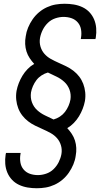

<svg xmlns="http://www.w3.org/2000/svg" viewBox="-20 -851 540 1022"><path d="M176 151Q151 151 127 147Q103 143 81.5 133Q60 123 44 106Q28 89 19 67.5Q10 46 8 21.5Q6 -3 10 -28L12 -37H90L89 -31Q85 -9 88.5 13Q92 35 105.5 51Q119 67 139 74Q159 81 182 81Q203 81 225.5 73.5Q248 66 265 49.5Q282 33 292.5 12Q303 -9 307 -31Q311 -55 304.5 -77Q298 -99 283.5 -115.5Q269 -132 249 -143Q229 -154 208.5 -163Q188 -172 167.5 -182Q147 -192 129.5 -205.5Q112 -219 98.5 -236.5Q85 -254 77 -275Q69 -296 66.5 -319.5Q64 -343 68 -367Q72 -388 80 -408.5Q88 -429 99.5 -448Q111 -467 127 -483.5Q143 -500 162 -511Q149 -525 138 -541.5Q127 -558 121 -577Q115 -596 114 -616.5Q113 -637 117 -658Q120 -681 129.5 -704Q139 -727 153.5 -748Q168 -769 187.5 -785.5Q207 -802 230 -812.5Q253 -823 276.5 -827Q300 -831 324 -831Q349 -831 373 -827Q397 -823 418.5 -813Q440 -803 456 -786Q472 -769 481 -747.5Q490 -726 492 -701.5Q494 -677 490 -652L488 -643H410L411 -649Q415 -671 411.5 -693Q408 -715 394.5 -731Q381 -747 361 -754Q341 -761 318 -761Q297 -761 274.5 -753.5Q252 -746 235 -729.5Q218 -713 207.5 -692Q197 -671 193 -649Q189 -625 195.5 -603Q202 -581 216.5 -564.5Q231 -548 251 -537Q271 -526 291.5 -517Q312 -508 332.5 -498Q353 -488 370.5 -474.5Q388 -461 401.5 -443.5Q415 -426 423 -405Q431 -384 433.5 -360.5Q436 -337 432 -313Q428 -292 420 -271.5Q412 -251 400.5 -232Q389 -213 373 -196.5Q357 -180 338 -169Q351 -155 362 -138.5Q373 -122 379 -103Q385 -84 386 -63.5Q387 -43 383 -22Q380 1 370.5 24Q361 47 346.5 68Q332 89 312.5 105.5Q293 122 270 132.5Q247 143 223.5 147Q200 151 176 151ZM265 -215Q283 -220 299 -230.5Q315 -241 326 -255.5Q337 -270 344.5 -287Q352 -304 355 -321Q359 -349 350 -373.5Q341 -398 322.5 -415Q304 -432 281 -443Q258 -454 235 -465Q217 -460 201 -449.5Q185 -439 174 -424.5Q163 -410 155.5 -393Q148 -376 145 -359Q141 -331 150 -306.5Q159 -282 177.5 -265Q196 -248 219 -237Q242 -226 265 -215Z"/></svg>

Font: Iosevka Fixed
Style: Italic
Weight: 400
Italic angle: -9°
Monospace: yes
Designer: Belleve Invis
Foundry: Belleve Invis
Version: Version 33.2.4